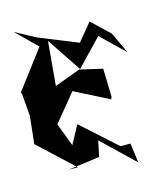

<svg xmlns="http://www.w3.org/2000/svg" viewBox="-147 -840 831 994"><g transform="rotate(-15 269.0 -343.0)"><path d="M424 -298 420 -449 298 -477 160 -426 181 -662 304 -478 439 -619 564 -498 510 -613 415 -703 338 -610 128 -695 21 -753 131 -645 -24 -440 -20 -433 -10 -312 -26 -164 161 10H111L281 -13L299 -97L470 67L456 -38H403L216 -206L163 -108L116 -232L236 -378L419 -285Z"/></g></svg>

Font: Asimov Silicon
Style: Regular
Weight: 400
Designer: Google
Version: Version 2.000980; 2014